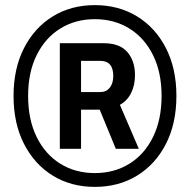

<svg xmlns="http://www.w3.org/2000/svg" viewBox="-20 -719 742 751"><path d="M351 12Q258 12 186.5 -32Q115 -76 74 -156Q33 -236 33 -344Q33 -451 74 -531Q115 -611 186.5 -655Q258 -699 351 -699Q444 -699 516 -655Q588 -611 629 -531Q670 -451 670 -344Q670 -236 629 -156Q588 -76 516 -32Q444 12 351 12ZM351 -42Q427 -42 486 -78.5Q545 -115 578.5 -183Q612 -251 612 -344Q612 -436 578.5 -503.5Q545 -571 486 -607.5Q427 -644 351 -644Q275 -644 216 -607.5Q157 -571 123.5 -503.5Q90 -436 90 -344Q90 -251 123.5 -183Q157 -115 216 -78.5Q275 -42 351 -42ZM214 -137V-550H386Q448 -550 478 -515.5Q508 -481 508 -425Q508 -386 493 -355.5Q478 -325 449 -309L523 -137H433L370 -290H297V-137ZM297 -359H373Q396 -359 409.5 -376Q423 -393 423 -422Q423 -481 372 -481H297Z"/></svg>

Font: Archivo SemiCondensed
Style: Bold
Weight: 680
Width: 4
Designer: Hector Gatti
Foundry: Omnibus-Type
Version: Version 2.001; ttfautohint (v1.8.3)